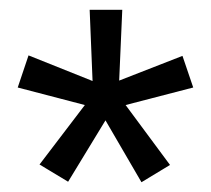

<svg xmlns="http://www.w3.org/2000/svg" viewBox="-20 -708 429 391"><path d="M222.7 -543.9 351.6 -594.2 373.5 -529.8 235.8 -494.1 326.2 -372.1 268.1 -336.9 194.8 -462.9 118.7 -337.9 60.5 -373 152.8 -494.1 16.1 -529.8 38.1 -595.2 168.5 -543 162.6 -688H229Z"/></svg>

Font: TypoPRO Liberation Sans
Style: Regular
Weight: 400
Designer: Steve Matteson
Foundry: Ascender Corporation
Version: Version 2.00.1